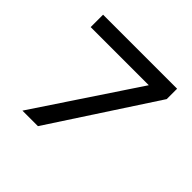

<svg xmlns="http://www.w3.org/2000/svg" viewBox="-168 -894 1084 1084"><g transform="rotate(45 374.0 -352.5)"><path d="M139 0 576 -657 581 -606H78V-705H669V-622L263 0Z"/></g></svg>

Font: Nunito Sans 7pt Expanded Medium
Style: Regular
Weight: 500
Width: 7
Designer: Vernon Adams
Foundry: Vernon Adams
Version: Version 3.101;gftools[0.9.27]